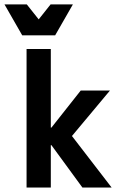

<svg xmlns="http://www.w3.org/2000/svg" viewBox="-71 -846 528 866"><path d="M212.9 -191.4H158.2V0H48.8V-625H158.2V-270.5H212.9ZM424.8 -437.5 236.3 -211.9V-254.9L432.6 0H300.8L130.9 -232.4L293 -437.5ZM-50.8 -826.2H49.8L136.7 -716.8H70.3L157.2 -826.2H257.8L177.7 -686.5H29.3Z"/></svg>

Font: Sudo Var
Style: Regular
Weight: 400
Monospace: yes
Designer: Jens Kutilek
Foundry: Jens Kutilek
Version: Version 0.065;FEAKit 1.0